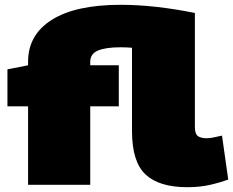

<svg xmlns="http://www.w3.org/2000/svg" viewBox="-20 -770 971 800"><path d="M760 10Q644 10 587 -42.5Q530 -95 530 -224V-571Q507 -573 482 -573Q421 -573 388.5 -559.5Q356 -546 356 -512V-498H475V-327H356V0H97V-327H11V-481L97 -498V-513Q97 -625 196 -687.5Q295 -750 483 -750Q623 -750 792 -716V-242Q792 -212 804.5 -203Q817 -194 841 -194Q853 -194 868.5 -197Q884 -200 905 -205L931 -22Q896 -9 854 0.5Q812 10 760 10Z"/></svg>

Font: Georama Expanded Black
Style: Regular
Weight: 900
Width: 7
Designer: Jean-Baptiste Levee
Foundry: Production Type
Version: Version 1.000